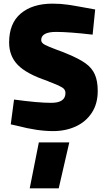

<svg xmlns="http://www.w3.org/2000/svg" viewBox="-20 -705 585 1053"><path d="M30 0ZM75 -15 39 -23 57 -159Q189 -141 261 -141Q339 -141 339 -195Q339 -214 321.5 -225Q304 -236 270 -249Q248 -257 238 -262Q125 -300 77.5 -349Q30 -398 30 -472Q30 -577 94 -631Q158 -685 268 -685Q313 -685 353.5 -679Q394 -673 502 -653L488 -515Q358 -530 288 -530Q206 -530 206 -485Q206 -470 226 -459.5Q246 -449 289 -433Q333 -417 346 -411Q412 -384 448 -358.5Q484 -333 500 -297Q516 -261 516 -206Q516 -136 483.5 -86.5Q451 -37 395.5 -11.5Q340 14 271 14Q185 14 75 -15ZM193 76H360L302 328H143Z"/></svg>

Font: Cairo Black
Style: Regular
Weight: 900
Designer: Mohamed Gaber, the designers of Titillium
Foundry: Kief Type Foundry
Version: Version 2.009; ttfautohint (v1.5.33-1714) -l 8 -r 50 -G 200 